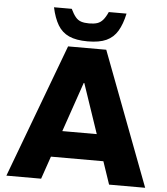

<svg xmlns="http://www.w3.org/2000/svg" viewBox="-59 -950 870 1002"><g transform="rotate(5 375.5 -448.5)"><path d="M12 0 274 -700H474L739 0H550L375 -517H372L194 0ZM210 -119V-257H537V-119ZM373 -735Q313 -735 275.5 -752Q238 -769 216.5 -805Q195 -841 183 -897H276Q289 -870 301.5 -855Q314 -840 331 -834.5Q348 -829 373 -829Q398 -829 415 -834.5Q432 -840 445 -855Q458 -870 470 -897H563Q551 -841 529.5 -805Q508 -769 471 -752Q434 -735 373 -735Z"/></g></svg>

Font: REM
Style: Bold
Weight: 700
Designer: Octavio Pardo
Foundry: Ashler Design
Version: Version 1.005;gftools[0.9.28]